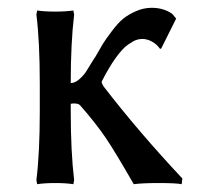

<svg xmlns="http://www.w3.org/2000/svg" viewBox="-20 -467 514 497"><path d="M83 -180.2V-250Q83 -359.4 74.2 -429.2L76.2 -439.9Q94.7 -437 123 -437Q151.4 -437 169.9 -439.9L171.9 -429.2Q163.1 -356 163.1 -252Q173.8 -252 184.8 -261.5Q195.8 -271 202.4 -281Q209 -291 222.2 -313Q222.7 -314 223.1 -314.5Q223.6 -314.9 224.1 -315.9Q224.6 -316.9 225.1 -317.9V-316.9Q238.8 -341.3 246.3 -353.5Q253.9 -365.7 269.8 -386.7Q285.6 -407.7 298.8 -418.5Q312 -429.2 331.8 -438Q351.6 -446.8 373 -446.8Q403.3 -446.8 425.8 -431.2L436 -418.9L397 -340.8H394Q386.2 -352.1 373.8 -359.1Q361.3 -366.2 348.1 -366.2Q339.8 -366.2 332 -363.3Q324.2 -360.4 310.5 -350.8Q296.9 -341.3 279.5 -317.1Q262.2 -293 243.2 -255.9Q243.2 -250.5 249 -242.2Q339.4 -125 452.1 -4.9L450.2 9.8Q437 6.8 390.1 6.8Q348.6 6.8 326.2 9.8Q279.8 -71.3 254.4 -109.1Q229 -147 187 -194.8Q182.6 -199.2 171.9 -199.2Q166 -199.2 163.1 -198.2V-180.2Q163.1 -74.2 171.9 -1L169.9 9.8Q151.4 6.8 123 6.8Q94.7 6.8 76.2 9.8L74.2 -1Q83 -70.8 83 -180.2Z"/></svg>

Font: Linear Smooth Low Contrast
Style: Regular
Weight: 500
Designer: Philipp H. Poll, Flanker
Foundry: Philipp H. Poll, reworked by Flanker
Version: Version 1.010 | FøM Fix